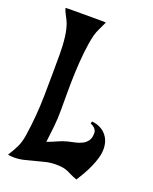

<svg xmlns="http://www.w3.org/2000/svg" viewBox="-135 -770 686 863"><g transform="rotate(20 208.0 -339.0)"><path d="M27 -694Q37 -695 46.5 -695Q56 -695 67 -695H196Q202 -695 208 -695Q214 -695 220 -694Q212 -676 202.5 -657Q193 -638 188 -619Q179 -581 174 -534Q169 -487 167 -438.5Q165 -390 165 -342Q165 -294 165 -254Q165 -215 161 -176Q157 -137 152 -99Q175 -107 196.5 -117Q218 -127 241 -133Q257 -137 274.5 -140.5Q292 -144 307 -151.5Q322 -159 331.5 -172Q341 -185 341 -206V-214Q337 -234 311 -245L314 -255Q356 -251 380.5 -224Q405 -197 405 -155Q405 -135 398.5 -112.5Q392 -90 382 -67.5Q372 -45 360 -24Q348 -3 337 14Q319 8 307.5 2Q296 -4 285.5 -8.5Q275 -13 262 -15.5Q249 -18 228 -18Q203 -18 179.5 -12.5Q156 -7 132.5 -0.5Q109 6 86 11.5Q63 17 39 17Q23 17 10 14Q28 -14 39.5 -38Q51 -62 56 -95Q71 -192 72.5 -292Q74 -392 74 -489Q74 -507 73 -527.5Q72 -548 69.5 -569Q67 -590 62 -610Q57 -630 49 -646Q43 -658 37 -669Q31 -680 27 -694Z"/></g></svg>

Font: Fette Mikado
Style: Regular
Weight: 400
Designer: Peter Wiegel
Foundry: Peter Wiegel
Version: Version 1.000